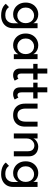

<svg xmlns="http://www.w3.org/2000/svg" viewBox="1221 -1840 838 3320"><g transform="rotate(90 1640.0 -180.0)"><path d="M248.5 219.5Q200 219.5 160.8 209.5Q121.5 199.5 92.2 181.2Q63 163 45.5 138.5L102.5 84Q112 97 128.2 111.8Q144.5 126.5 172.5 137Q200.5 147.5 245.5 147.5Q289.5 147.5 320 128.8Q350.5 110 366.5 78Q382.5 46 382.5 6V-7.5H467.5V11.5Q467.5 79.5 438.2 125.8Q409 172 359.5 195.8Q310 219.5 248.5 219.5ZM382.5 0V-80Q378.5 -67.5 359.2 -45.5Q340 -23.5 306.8 -5.8Q273.5 12 228.5 12Q171.5 12 125.2 -15Q79 -42 51.8 -90.8Q24.5 -139.5 24.5 -205Q24.5 -270.5 51.8 -319.2Q79 -368 125.2 -395.2Q171.5 -422.5 228.5 -422.5Q273 -422.5 305.8 -406.5Q338.5 -390.5 358.2 -369.5Q378 -348.5 381.5 -333.5V-410.5H467.5V0ZM110.5 -205Q110.5 -160.5 130 -128Q149.5 -95.5 180.8 -77.8Q212 -60 247.5 -60Q285.5 -60 315.5 -78Q345.5 -96 363 -128.8Q380.5 -161.5 380.5 -205Q380.5 -248.5 363 -281.2Q345.5 -314 315.5 -332.2Q285.5 -350.5 247.5 -350.5Q212 -350.5 180.8 -332.5Q149.5 -314.5 130 -282Q110.5 -249.5 110.5 -205Z M917.5 0V-80Q913.5 -67.5 894.2 -45.5Q875 -23.5 841.8 -5.8Q808.5 12 763.5 12Q706.5 12 660.2 -15Q614 -42 586.8 -90.8Q559.5 -139.5 559.5 -205Q559.5 -270.5 586.8 -319.2Q614 -368 660.2 -395.2Q706.5 -422.5 763.5 -422.5Q808 -422.5 840.8 -406.5Q873.5 -390.5 893.2 -369.5Q913 -348.5 916.5 -333.5V-410.5H1002.5V0ZM645.5 -205Q645.5 -160.5 665 -128Q684.5 -95.5 715.8 -77.8Q747 -60 782.5 -60Q820.5 -60 850.5 -78Q880.5 -96 898 -128.8Q915.5 -161.5 915.5 -205Q915.5 -248.5 898 -281.2Q880.5 -314 850.5 -332.2Q820.5 -350.5 782.5 -350.5Q747 -350.5 715.8 -332.5Q684.5 -314.5 665 -282Q645.5 -249.5 645.5 -205Z M1084 -410.5H1164.5V-579H1251V-410.5H1356.5V-336H1251V-133Q1251 -97 1263.8 -80Q1276.5 -63 1298 -63Q1317 -63 1327.5 -70Q1338 -77 1340 -79.5L1374.5 -15.5Q1371.5 -13 1358.5 -6Q1345.5 1 1325 6.5Q1304.5 12 1277 12Q1229 12 1196.8 -17.2Q1164.5 -46.5 1164.5 -110V-336H1084Z M1410 -410.5H1490.5V-579H1577V-410.5H1682.5V-336H1577V-133Q1577 -97 1589.8 -80Q1602.5 -63 1624 -63Q1643 -63 1653.5 -70Q1664 -77 1666 -79.5L1700.5 -15.5Q1697.5 -13 1684.5 -6Q1671.5 1 1651 6.5Q1630.5 12 1603 12Q1555 12 1522.8 -17.2Q1490.5 -46.5 1490.5 -110V-336H1410Z M1857.5 -203.5Q1857.5 -139 1885.2 -100.8Q1913 -62.5 1970.5 -62.5Q2028.5 -62.5 2056 -100.8Q2083.5 -139 2083.5 -203.5V-410.5H2169.5V-191.5Q2169.5 -131.5 2146.2 -85.5Q2123 -39.5 2078.8 -13.8Q2034.5 12 1970.5 12Q1907 12 1862.8 -13.8Q1818.5 -39.5 1795.2 -85.5Q1772 -131.5 1772 -191.5V-410.5H1857.5Z M2517 -422.5Q2557.5 -422.5 2595.8 -405.5Q2634 -388.5 2658.8 -351.8Q2683.5 -315 2683.5 -256V0H2595.5V-239Q2595.5 -300 2567 -327.8Q2538.5 -355.5 2493.5 -355.5Q2464 -355.5 2436.8 -338.8Q2409.5 -322 2392 -292.8Q2374.5 -263.5 2374.5 -226.5V0H2287.5V-410.5H2374.5V-337.5Q2379 -354.5 2399 -374.5Q2419 -394.5 2450 -408.5Q2481 -422.5 2517 -422.5Z M2993.5 219.5Q2945 219.5 2905.8 209.5Q2866.5 199.5 2837.2 181.2Q2808 163 2790.5 138.5L2847.5 84Q2857 97 2873.2 111.8Q2889.5 126.5 2917.5 137Q2945.5 147.5 2990.5 147.5Q3034.5 147.5 3065 128.8Q3095.5 110 3111.5 78Q3127.5 46 3127.5 6V-7.5H3212.5V11.5Q3212.5 79.5 3183.2 125.8Q3154 172 3104.5 195.8Q3055 219.5 2993.5 219.5ZM3127.5 0V-80Q3123.5 -67.5 3104.2 -45.5Q3085 -23.5 3051.8 -5.8Q3018.5 12 2973.5 12Q2916.5 12 2870.2 -15Q2824 -42 2796.8 -90.8Q2769.5 -139.5 2769.5 -205Q2769.5 -270.5 2796.8 -319.2Q2824 -368 2870.2 -395.2Q2916.5 -422.5 2973.5 -422.5Q3018 -422.5 3050.8 -406.5Q3083.5 -390.5 3103.2 -369.5Q3123 -348.5 3126.5 -333.5V-410.5H3212.5V0ZM2855.5 -205Q2855.5 -160.5 2875 -128Q2894.5 -95.5 2925.8 -77.8Q2957 -60 2992.5 -60Q3030.5 -60 3060.5 -78Q3090.5 -96 3108 -128.8Q3125.5 -161.5 3125.5 -205Q3125.5 -248.5 3108 -281.2Q3090.5 -314 3060.5 -332.2Q3030.5 -350.5 2992.5 -350.5Q2957 -350.5 2925.8 -332.5Q2894.5 -314.5 2875 -282Q2855.5 -249.5 2855.5 -205Z"/></g></svg>

Font: League Spartan Thin
Style: Regular
Weight: 400
Version: Version 2.002